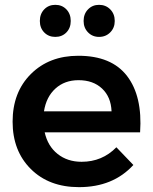

<svg xmlns="http://www.w3.org/2000/svg" viewBox="-20 -770 632 795"><path d="M145 -683.1Q145 -712.4 163.1 -731.2Q181.2 -750 209 -750Q236.8 -750 254.9 -731.2Q272.9 -712.4 272.9 -683.1Q272.9 -654.3 254.9 -635.7Q236.8 -617.2 209 -617.2Q181.2 -617.2 163.1 -635.7Q145 -654.3 145 -683.1ZM390.1 -617.2Q362.8 -617.2 344.5 -636Q326.2 -654.8 326.2 -683.1Q326.2 -712.4 344.5 -731.2Q362.8 -750 390.1 -750Q418 -750 436.5 -731.2Q455.1 -712.4 455.1 -683.1Q455.1 -654.8 436.5 -636Q418 -617.2 390.1 -617.2ZM304.2 -539.1Q441.9 -539.1 506.1 -455.3Q570.3 -371.6 560.1 -222.2H165Q177.7 -165 218.5 -132.6Q259.3 -100.1 317.9 -100.1Q403.3 -100.1 461.9 -160.2L532.2 -86.9Q448.2 4.9 307.1 4.9Q183.1 4.9 107.7 -70.1Q32.2 -145 32.2 -266.1Q32.2 -388.2 107.9 -463.6Q183.6 -539.1 304.2 -539.1ZM162.1 -309.1H441.9Q439.5 -368.7 402.6 -403.3Q365.7 -438 305.2 -438Q247.6 -438 209.5 -403.3Q171.4 -368.7 162.1 -309.1Z"/></svg>

Font: Montserrat-Arabic Medium
Style: Regular
Weight: 500
Designer: Mohamed Gaber
Foundry: Kief Type Foundry
Version: Version 5.008;PS 005.008;hotconv 1.0.88;makeotf.lib2.5.64775